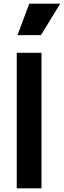

<svg xmlns="http://www.w3.org/2000/svg" viewBox="-20 -1035 351 1055"><path d="M205 -842 311 -1015H141L76 -842ZM208 0V-745H72V0Z"/></svg>

Font: Plus Jakarta Sans
Style: Bold
Weight: 700
Designer: Gumpita Rahayu
Foundry: Tokotype
Version: Version 2.071;gftools[0.9.30]